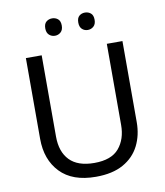

<svg xmlns="http://www.w3.org/2000/svg" viewBox="-97 -988 926 1077"><g transform="rotate(-10 365.5 -449.0)"><path d="M640 -252Q640 -178 610 -118.5Q580 -59 518.5 -24.5Q457 10 362 10Q229 10 159.5 -62.5Q90 -135 90 -254V-714H180V-251Q180 -164 226.5 -116Q273 -68 367 -68Q464 -68 507.5 -119.5Q551 -171 551 -252V-714H640ZM226 -859Q226 -885 240 -896.5Q254 -908 273 -908Q292 -908 306 -896.5Q320 -885 320 -859Q320 -834 306 -821.5Q292 -809 273 -809Q254 -809 240 -821.5Q226 -834 226 -859ZM414 -859Q414 -885 427.5 -896.5Q441 -908 460 -908Q479 -908 493 -896.5Q507 -885 507 -859Q507 -834 493 -821.5Q479 -809 460 -809Q441 -809 427.5 -821.5Q414 -834 414 -859Z"/></g></svg>

Font: Noto Sans Tamil Supplement
Style: Regular
Weight: 400
Designer: Ek Type
Foundry: Ek Type
Version: Version 2.001; ttfautohint (v1.8.4.7-5d5b)